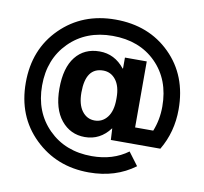

<svg xmlns="http://www.w3.org/2000/svg" viewBox="-82 -724 988 928"><g transform="rotate(10 412.0 -260.0)"><path d="M487 -114H486Q438 -50 363 -50Q292 -50 247 -105Q202 -160 202 -260Q202 -362 245 -416Q288 -470 363 -470Q437 -470 486 -408H488V-462H595V-138H684Q707 -195 707 -260Q707 -392 625.5 -473.5Q544 -555 412 -555Q282 -555 199.5 -472.5Q117 -390 117 -260Q117 -130 199.5 -47.5Q282 35 412 35Q516 35 589 -19L637 45Q543 115 412 115Q253 115 145 10Q37 -95 37 -260Q37 -424 143.5 -529.5Q250 -635 412 -635Q576 -635 681.5 -530.5Q787 -426 787 -260Q787 -149 733 -58H490ZM310 -260Q310 -201 334 -169Q358 -137 396 -137Q434 -137 458 -168Q482 -199 482 -256V-264Q482 -320 458 -351Q434 -382 396 -382Q310 -382 310 -260Z"/></g></svg>

Font: Mplus 1p Medium
Style: Regular
Weight: 500
Version: Version 1.061